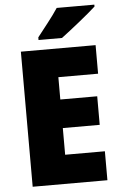

<svg xmlns="http://www.w3.org/2000/svg" viewBox="-61 -969 632 1011"><g transform="rotate(-5 255.0 -463.5)"><path d="M477 -917V-927H278C249 -882 201 -824 168 -781V-767H292C344 -806 437 -880 477 -917ZM465 0V-153H255V-294H450V-445H255V-563H465V-714H70V0Z"/></g></svg>

Font: Noto Sans Thai Looped SemiCondensed Black
Style: Regular
Weight: 900
Width: 4
Designer: Sasikarn Vongin, Ben Mitchell
Foundry: The Fontpad Ltd
Version: Version 1.001